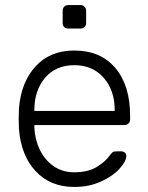

<svg xmlns="http://www.w3.org/2000/svg" viewBox="-20 -730 586 760"><path d="M274 10Q179 10 121 -52.5Q63 -115 55 -220L54 -260L55 -300Q63 -404 120.5 -467Q178 -530 274 -530Q378 -530 436.5 -461Q495 -392 495 -272V-257Q495 -247 488.5 -241Q482 -235 472 -235H116V-225Q118 -178 137.5 -137.5Q157 -97 192 -72.5Q227 -48 274 -48Q329 -48 363.5 -69.5Q398 -91 413 -113Q422 -125 426.5 -128Q431 -131 443 -131H459Q468 -131 474 -126Q480 -121 480 -113Q480 -92 453.5 -62.5Q427 -33 380 -11.5Q333 10 274 10ZM434 -291V-295Q434 -372 390.5 -422Q347 -472 274 -472Q201 -472 158.5 -422Q116 -372 116 -295V-291ZM250 -617Q240 -617 234 -623Q228 -629 228 -639V-687Q228 -697 234 -703.5Q240 -710 250 -710H298Q308 -710 314.5 -703.5Q321 -697 321 -687V-639Q321 -629 314.5 -623Q308 -617 298 -617Z"/></svg>

Font: Rubik AZ
Style: Regular
Weight: 300
Designer: Hubert and Fischer
Foundry: Hubert & Fischer
Version: Version 2.000